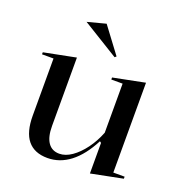

<svg xmlns="http://www.w3.org/2000/svg" viewBox="-133 -843 922 974"><g transform="rotate(20 328.0 -356.5)"><path d="M228 15Q157 15 121 -29Q85 -73 85 -162V-470H23V-481L195 -515V-146Q195 -87 216 -56.5Q237 -26 277 -26Q310 -26 344 -49.5Q378 -73 408 -113.5Q438 -154 458 -205V-470H397V-481L568 -515V-30H629V-19L458 15V-150L450 -156Q406 -71 350 -28Q294 15 228 15ZM374 -582 179 -702 278 -728 382 -589Z"/></g></svg>

Font: Kalnia
Style: Regular
Weight: 400
Designer: Frida Medrano
Foundry: Frida Medrano
Version: Version 1.105